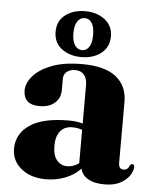

<svg xmlns="http://www.w3.org/2000/svg" viewBox="-51 -736 637 790"><g transform="rotate(5 267.0 -340.5)"><path d="M26.5 -102.5Q26.5 -164 80.2 -200.8Q134 -237.5 241 -237.5Q274 -237.5 299 -230V-389Q299 -416 286 -431.2Q273 -446.5 250 -446.5Q227 -446.5 214.2 -435.2Q201.5 -424 201.5 -407.5V-359.5Q201.5 -326.5 178.2 -306.2Q155 -286 115.5 -286Q49 -286 49 -346Q49 -375.5 74.5 -405Q100 -434.5 150.2 -454Q200.5 -473.5 275.5 -473.5Q370 -473.5 416.2 -436.5Q462.5 -399.5 462.5 -334V-82.5Q462.5 -56 483 -56Q500.5 -56 507.5 -75.5Q511.5 -81.5 516.5 -81.5Q525.5 -81.5 525.5 -69.5Q525.5 -54.5 513.2 -35.5Q501 -16.5 475.5 -2.5Q450 11.5 409.5 11.5Q366 11.5 340.8 -4Q315.5 -19.5 310.5 -45Q285 -17.5 247.2 -3Q209.5 11.5 168 11.5Q105 11.5 65.8 -20.5Q26.5 -52.5 26.5 -102.5ZM191 -128.5Q191 -89 207.8 -69.2Q224.5 -49.5 251 -49.5Q277 -49.5 299 -66.5V-204Q280 -211 258 -211Q226.5 -211 208.8 -189.8Q191 -168.5 191 -128.5ZM269 -502Q221 -502 188 -526.8Q155 -551.5 155 -597Q155 -642 188 -666.8Q221 -691.5 269 -691.5Q318.5 -691.5 351 -666Q383.5 -640.5 383.5 -597Q383.5 -553 351 -527.5Q318.5 -502 269 -502ZM270 -663Q252 -663 240.2 -646.8Q228.5 -630.5 228.5 -597Q228.5 -564 240.2 -547.2Q252 -530.5 270 -530.5Q288 -530.5 299 -547.5Q310 -564.5 310 -597Q310 -630 299 -646.5Q288 -663 270 -663Z"/></g></svg>

Font: Fraunces 72pt S000
Style: Bold
Weight: 700
Version: Version 1.000; ttfautohint (v1.8.3)